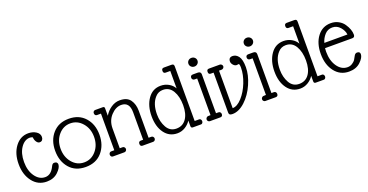

<svg xmlns="http://www.w3.org/2000/svg" viewBox="-31 -1240 3549 1852"><g transform="rotate(-20 1743.0 -314.0)"><path d="M380 -110Q380 -75 335.5 -32.5Q291 10 220 10Q130 10 75 -61.5Q20 -133 20 -241Q20 -349 73 -419.5Q126 -490 208 -490Q253 -490 287 -468.5Q321 -447 321 -412Q321 -394 311.5 -382Q302 -370 284 -370Q266 -370 252 -390.5Q238 -411 237 -438Q221 -445 209 -445Q154 -445 115 -388.5Q76 -332 76 -242.5Q76 -153 117.5 -94.5Q159 -36 220 -36Q281 -36 317 -113Q328 -137 346 -137Q364 -137 372 -128.5Q380 -120 380 -110Z M395 -241.5Q395 -349 456.5 -418.5Q518 -488 622.5 -488Q727 -488 788.5 -419Q850 -350 850 -242.5Q850 -135 789 -64.5Q728 6 621.5 6Q515 6 455 -64Q395 -134 395 -241.5ZM500 -99Q549 -41 622 -41Q695 -41 744.5 -98.5Q794 -156 794 -241Q794 -326 744 -383.5Q694 -441 622 -441Q550 -441 500.5 -384Q451 -327 451 -242Q451 -157 500 -99Z M989 -52H1018Q1029 -52 1036 -44Q1043 -36 1043 -26Q1043 -16 1036 -8Q1029 0 1018 0H901Q890 0 883.5 -7.5Q877 -15 877 -25.5Q877 -36 883.5 -44Q890 -52 901 -52H933V-428H892Q881 -428 875 -435.5Q869 -443 869 -455Q869 -467 876.5 -473.5Q884 -480 892 -480H969Q980 -480 984 -476Q988 -472 988 -461V-386Q1015 -431 1057 -459Q1099 -487 1145 -487Q1221 -487 1253 -441.5Q1285 -396 1285 -329V-52H1313Q1324 -52 1331 -44Q1338 -36 1338 -26Q1338 -16 1331 -8Q1324 0 1313 0H1205Q1181 0 1181 -26Q1181 -52 1205 -52H1229V-334Q1229 -440 1144 -440Q1087 -440 1038 -387Q989 -334 989 -255Z M1758 -52H1805Q1814 -52 1820 -44Q1826 -36 1826 -26Q1826 -16 1820 -8Q1814 0 1805 0H1721Q1702 0 1702 -20V-77Q1680 -42 1643 -19.5Q1606 3 1563 3Q1480 3 1431.5 -63.5Q1383 -130 1383 -236.5Q1383 -343 1432 -413.5Q1481 -484 1564 -484Q1609 -484 1646 -463Q1683 -442 1702 -407V-586H1655Q1631 -586 1631 -612Q1631 -638 1655 -638H1732Q1746 -638 1752 -632.5Q1758 -627 1758 -612ZM1572 -439Q1524 -439 1493 -404Q1438 -345 1438 -236Q1438 -159 1471 -101Q1504 -43 1569 -43Q1634 -43 1670 -94Q1706 -145 1706 -234Q1706 -323 1671.5 -381Q1637 -439 1572 -439Z M1921 -429H1895Q1883 -429 1876 -436.5Q1869 -444 1869 -454Q1869 -480 1895 -480H1945Q1976 -480 1977 -453V-52H2002Q2014 -52 2020.5 -44Q2027 -36 2027 -26Q2027 0 2002 0H1896Q1886 0 1878.5 -7.5Q1871 -15 1871 -25Q1871 -35 1878.5 -43.5Q1886 -52 1896 -52L1921 -53ZM1936 -635Q1956 -635 1969.5 -622Q1983 -609 1983 -590.5Q1983 -572 1969.5 -559Q1956 -546 1936.5 -546Q1917 -546 1903.5 -559Q1890 -572 1890 -590.5Q1890 -609 1903 -622Q1916 -635 1936 -635Z M2089 -428H2060Q2037 -428 2037 -454Q2037 -480 2060 -480H2172Q2182 -480 2190 -472Q2198 -464 2198 -454Q2198 -444 2190 -436Q2182 -428 2172 -428H2145V-43Q2192 -43 2241.5 -97.5Q2291 -152 2322.5 -232Q2354 -312 2354 -383Q2354 -421 2344 -423Q2332 -420 2325 -420Q2305 -420 2289.5 -438Q2274 -456 2274 -474Q2274 -516 2315 -516Q2350 -516 2375 -483Q2400 -450 2400 -371Q2400 -292 2360 -200.5Q2320 -109 2255.5 -49.5Q2191 10 2125 10Q2105 10 2097 3.5Q2089 -3 2089 -18Z M2490 -429H2464Q2452 -429 2445 -436.5Q2438 -444 2438 -454Q2438 -480 2464 -480H2514Q2545 -480 2546 -453V-52H2571Q2583 -52 2589.5 -44Q2596 -36 2596 -26Q2596 0 2571 0H2465Q2455 0 2447.5 -7.5Q2440 -15 2440 -25Q2440 -35 2447.5 -43.5Q2455 -52 2465 -52L2490 -53ZM2505 -635Q2525 -635 2538.5 -622Q2552 -609 2552 -590.5Q2552 -572 2538.5 -559Q2525 -546 2505.5 -546Q2486 -546 2472.5 -559Q2459 -572 2459 -590.5Q2459 -609 2472 -622Q2485 -635 2505 -635Z M3019 -52H3066Q3075 -52 3081 -44Q3087 -36 3087 -26Q3087 -16 3081 -8Q3075 0 3066 0H2982Q2963 0 2963 -20V-77Q2941 -42 2904 -19.5Q2867 3 2824 3Q2741 3 2692.5 -63.5Q2644 -130 2644 -236.5Q2644 -343 2693 -413.5Q2742 -484 2825 -484Q2870 -484 2907 -463Q2944 -442 2963 -407V-586H2916Q2892 -586 2892 -612Q2892 -638 2916 -638H2993Q3007 -638 3013 -632.5Q3019 -627 3019 -612ZM2833 -439Q2785 -439 2754 -404Q2699 -345 2699 -236Q2699 -159 2732 -101Q2765 -43 2830 -43Q2895 -43 2931 -94Q2967 -145 2967 -234Q2967 -323 2932.5 -381Q2898 -439 2833 -439Z M3191 -332H3428Q3424 -372 3392 -409Q3360 -446 3312.5 -446Q3265 -446 3234 -411Q3203 -376 3191 -332ZM3323 10Q3232 10 3177 -61Q3122 -132 3122 -242Q3122 -352 3174.5 -421Q3227 -490 3313 -490Q3357 -490 3392 -470.5Q3427 -451 3446 -422Q3486 -363 3486 -310Q3486 -282 3460 -282H3180Q3178 -269 3178 -245Q3178 -153 3219.5 -94Q3261 -35 3323 -35Q3350 -35 3372 -49.5Q3394 -64 3403 -77.5Q3412 -91 3423.5 -114Q3435 -137 3455 -137Q3485 -137 3485 -110Q3485 -75 3440.5 -32.5Q3396 10 3323 10Z"/></g></svg>

Font: Glass Antiqua
Style: Regular
Weight: 400
Version: 1.001